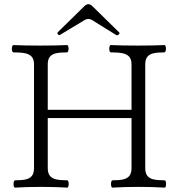

<svg xmlns="http://www.w3.org/2000/svg" viewBox="-20 -877 822 901"><path d="M43.5 -13.2Q43.5 -20 45.4 -25.4Q47.4 -30.8 50.3 -30.8Q82.5 -30.8 101.3 -35.2Q120.1 -39.6 129.9 -52Q139.6 -64.5 139.6 -87.9V-575.2Q139.6 -598.1 129.2 -610.4Q118.7 -622.6 98.1 -627Q77.6 -631.3 43 -631.3Q39.6 -631.3 37.6 -636.2Q35.6 -641.1 35.6 -647.9Q35.6 -655.3 37.6 -660.4Q39.6 -665.5 43 -665.5Q95.7 -663.1 168.9 -663.1Q242.7 -663.1 294.9 -665.5Q297.9 -665.5 299.8 -660.6Q301.8 -655.8 301.8 -648.9Q301.8 -642.1 299.8 -636.7Q297.9 -631.3 294.9 -631.3Q262.2 -631.3 242.9 -627Q223.6 -622.6 213.9 -610.4Q204.1 -598.1 204.1 -575.2V-361.8H597.2V-575.2Q597.2 -598.1 586.7 -610.4Q576.2 -622.6 555.4 -627Q534.7 -631.3 500 -631.3Q496.6 -631.3 494.6 -636.2Q492.7 -641.1 492.7 -647.9Q492.7 -655.3 494.6 -660.4Q496.6 -665.5 500 -665.5Q552.7 -663.1 626 -663.1Q699.7 -663.1 752 -665.5Q754.9 -665.5 756.8 -660.6Q758.8 -655.8 758.8 -648.9Q758.8 -642.1 756.8 -636.7Q754.9 -631.3 752 -631.3Q719.7 -631.3 700.4 -627Q681.2 -622.6 671.4 -610.4Q661.6 -598.1 661.6 -575.2V-87.9Q661.6 -64.5 671.4 -52Q681.2 -39.6 700.7 -35.2Q720.2 -30.8 752.9 -30.8Q755.9 -30.8 757.6 -25.9Q759.3 -21 759.3 -14.2Q759.3 -6.8 757.6 -1.7Q755.9 3.4 752.9 3.4Q695.3 0 630.4 0Q564.9 0 507.3 3.4Q504.4 3.4 502.7 -1.5Q501 -6.3 501 -13.2Q501 -20.5 502.7 -25.6Q504.4 -30.8 507.3 -30.8Q539.6 -30.8 558.6 -35.2Q577.6 -39.6 587.4 -52Q597.2 -64.5 597.2 -87.9V-322.8H204.1V-87.9Q204.1 -64.5 214.1 -52Q224.1 -39.6 243.7 -35.2Q263.2 -30.8 295.9 -30.8Q298.8 -30.8 300.5 -25.9Q302.2 -21 302.2 -14.2Q302.2 -6.8 300.5 -1.7Q298.8 3.4 295.9 3.4Q238.3 0 173.3 0Q107.9 0 50.3 3.4Q47.4 3.4 45.4 -1.5Q43.5 -6.3 43.5 -13.2ZM257.8 -711.9Q255.9 -711.9 252.4 -715.3Q249.5 -718.3 249.5 -721.7Q249.5 -724.1 251 -725.6L374.5 -846.7Q384.8 -857.4 394.5 -857.4Q404.8 -857.4 415 -846.7L538.6 -725.6Q541 -723.1 541 -721.2Q541 -718.8 536.6 -714.4Q533.2 -711.4 529.8 -711.4Q527.3 -711.4 523.9 -713.4L410.6 -783.7Q402.8 -788.1 394.5 -788.1Q386.7 -788.1 378.4 -783.7L261.7 -713.4Q260.7 -712.9 260 -712.4Q259.3 -711.9 257.8 -711.9Z"/></svg>

Font: JuniusX Light
Style: Regular
Weight: 300
Designer: Peter S. Baker
Foundry: Briery Creek Software
Version: Version 1.008